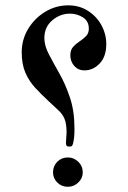

<svg xmlns="http://www.w3.org/2000/svg" viewBox="-20 -676 483 725"><path d="M381.3 -509.3Q381.3 -462.4 356.4 -436.3Q331.5 -410.2 298.8 -410.2Q275.4 -410.2 260.5 -427Q245.6 -443.8 245.6 -467.3Q245.6 -487.3 256.1 -499Q266.6 -510.7 280.5 -519.8Q294.4 -528.8 304.9 -539.6Q315.4 -550.3 315.4 -567.9Q315.4 -596.2 293 -610.4Q270.5 -624.5 244.6 -624.5Q207 -624.5 177.2 -599.1Q147.5 -573.7 147.5 -532.2Q147.5 -503.4 164.6 -470.9Q181.6 -438.5 204.3 -398.4Q227.1 -358.4 244.1 -307.6Q261.2 -256.8 261.2 -190.9Q261.2 -169.9 260 -158.7Q258.8 -147.5 255.9 -134.3Q253.4 -125.5 250.5 -124Q247.6 -122.6 240.7 -122.6Q232.9 -122.6 231 -126.7Q229 -130.9 229 -135.7Q229 -141.6 230.2 -156.5Q231.4 -171.4 231.4 -175.3Q231.4 -209 223.6 -227.3Q215.8 -245.6 200.7 -259.3Q185.5 -272.9 164.1 -293.5Q135.7 -319.8 112.5 -345Q89.4 -370.1 75.7 -401.9Q62 -433.6 62 -478.5Q62 -526.9 86.4 -567.1Q110.8 -607.4 150.9 -631.6Q190.9 -655.8 237.8 -655.8Q279.8 -655.8 312.3 -635Q344.7 -614.3 363 -580.8Q381.3 -547.4 381.3 -509.3ZM292.5 -25.4Q292.5 -2.9 275.6 13.2Q258.8 29.3 236.3 29.3Q212.4 29.3 196.3 13.2Q180.2 -2.9 180.2 -25.4Q180.2 -48.8 196.3 -65.2Q212.4 -81.5 236.3 -81.5Q258.8 -81.5 275.6 -65.2Q292.5 -48.8 292.5 -25.4Z"/></svg>

Font: Scheherazade New
Style: Regular
Weight: 400
Designer: SIL International
Foundry: SIL International
Version: Version 4.000